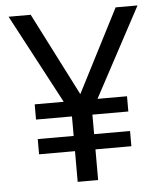

<svg xmlns="http://www.w3.org/2000/svg" viewBox="-52 -759 675 804"><g transform="rotate(-5 286.0 -357.0)"><path d="M285 -365 464 -714H556L355 -339H479V-275H328V-193H479V-129H328V0H242V-129H91V-193H242V-275H91V-339H213L14 -714H107Z"/></g></svg>

Font: Noto Sans Hanifi Rohingya
Style: Regular
Weight: 400
Designer: Monotype Design Team and DaltonMaag
Foundry: Google LLC
Version: Version 2.101